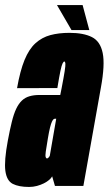

<svg xmlns="http://www.w3.org/2000/svg" viewBox="-44 -736 430 760"><path d="M71 4Q87.5 4 102.2 0Q117 -4 129.5 -10.2Q142 -16.5 150.5 -23.8Q159 -31 162.5 -38L173.5 0H286L355.5 -390Q372 -480 362.5 -526.2Q353 -572.5 319.8 -589.2Q286.5 -606 231 -606Q188.5 -606 155.2 -597Q122 -588 96.5 -565Q71 -542 53.2 -498.8Q35.5 -455.5 23.5 -387L183 -387.5Q190.5 -433 195.2 -455.5Q200 -478 203.8 -485.2Q207.5 -492.5 210.5 -492.5Q214 -492.5 214.8 -484.8Q215.5 -477 212 -454.2Q208.5 -431.5 200 -387.5L194.5 -360H111Q90 -360 72.8 -355Q55.5 -350 42.8 -338Q30 -326 20.2 -305.5Q10.5 -285 2.8 -253.8Q-5 -222.5 -13 -179.5Q-28 -99 -22.8 -59.8Q-17.5 -20.5 6.5 -8.2Q30.5 4 71 4ZM142 -109Q138.5 -109 136.8 -114.2Q135 -119.5 137.2 -136.2Q139.5 -153 145.5 -188Q150 -215 154 -231Q158 -247 161.5 -254.2Q165 -261.5 167.8 -263.8Q170.5 -266 173.5 -266H178.5L153 -119Q151.5 -116 149.5 -113.8Q147.5 -111.5 145.8 -110.2Q144 -109 142 -109ZM239 -617H309.5L283 -716H181.5Z"/></svg>

Font: Anybody UltraCondensed ExtraBold
Style: Italic
Weight: 800
Width: 1
Italic angle: -10°
Version: Version 1.113;gftools[0.9.25]